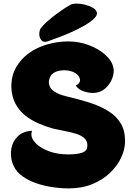

<svg xmlns="http://www.w3.org/2000/svg" viewBox="-20 -1031 754 1066"><path d="M368 -1003Q382 -1011 405 -1011Q428 -1011 452 -1005Q476 -999 494.5 -988.5Q513 -978 517.5 -963Q522 -948 505 -931Q484 -909 446 -887.5Q408 -866 366 -848Q324 -830 290.5 -818Q257 -806 244 -801Q219 -793 206 -813Q193 -833 201 -863Q204 -874 221.5 -892Q239 -910 263.5 -930Q288 -950 316 -969.5Q344 -989 368 -1003ZM360 -801Q418 -801 473 -780.5Q528 -760 565.5 -726Q603 -692 610 -653Q615 -627 603 -595.5Q591 -564 565 -540.5Q539 -517 502 -515Q489 -514 469 -517.5Q449 -521 430.5 -530Q412 -539 401 -556Q416 -564 421 -573Q426 -582 424 -591Q420 -611 400 -624Q380 -637 353 -640Q337 -642 316 -639.5Q295 -637 277 -625.5Q259 -614 253 -588Q249 -573 254.5 -555.5Q260 -538 282 -522.5Q304 -507 349 -496Q418 -480 477.5 -461Q537 -442 582 -414Q627 -386 651.5 -344Q676 -302 674 -240Q673 -199 652 -154.5Q631 -110 591 -71.5Q551 -33 493 -9Q435 15 361 15Q314 15 264 7Q214 -1 169.5 -18Q125 -35 91 -63Q61 -89 48.5 -128Q36 -167 43 -206.5Q50 -246 78.5 -274Q107 -302 158 -305Q147 -275 169 -246.5Q191 -218 234 -198.5Q277 -179 328 -175Q381 -171 420.5 -179Q460 -187 464 -212Q469 -242 452 -260Q435 -278 405 -287.5Q375 -297 340 -303.5Q305 -310 275 -317Q235 -328 194.5 -345.5Q154 -363 120 -390Q86 -417 65.5 -456Q45 -495 43 -547Q42 -608 68.5 -655.5Q95 -703 140 -735.5Q185 -768 242.5 -784.5Q300 -801 360 -801Z"/></svg>

Font: Potta One
Style: Regular
Weight: 400
Designer: 108,108go
Foundry: Font Zone 108
Version: Version 1.000